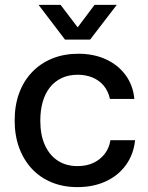

<svg xmlns="http://www.w3.org/2000/svg" viewBox="-20 -757 607 786"><path d="M297 9Q239 9 191.5 -10.5Q144 -30 110.5 -66Q77 -102 58.5 -152Q40 -202 40 -264Q40 -326 58.5 -376Q77 -426 111.5 -462Q146 -498 194 -517.5Q242 -537 301 -537Q364 -537 414 -514Q464 -491 494.5 -449Q525 -407 530 -352H430Q423 -385 404 -407Q385 -429 358 -440Q331 -451 298 -451Q261 -451 232.5 -437.5Q204 -424 184.5 -399.5Q165 -375 155 -340.5Q145 -306 145 -263Q145 -204 164 -162.5Q183 -121 217 -99Q251 -77 297 -77Q335 -77 363 -90.5Q391 -104 409 -127.5Q427 -151 432 -183H533Q527 -125 495.5 -81.5Q464 -38 413 -14.5Q362 9 297 9ZM246 -595 138 -737H228L298 -645L367 -737H458L349 -595Z"/></svg>

Font: Mona Sans ExtraLight Medium
Style: Regular
Weight: 500
Version: Version 2.000